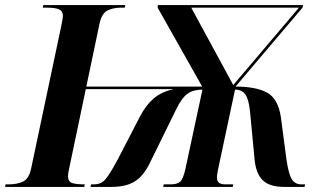

<svg xmlns="http://www.w3.org/2000/svg" viewBox="-43 -734 1275 754"><path d="M-23 0 -21 -10H-8Q23 -10 46.5 -20.5Q70 -31 79 -71L198 -634Q204 -663 204 -672Q204 -690 189.5 -697Q175 -704 138 -704H125L127 -714H449L447 -704H433Q402 -704 379.5 -693Q357 -682 348 -642L296 -394H751L576 -704L577 -714H1147L1145 -704L882 -394Q962 -394 1005.5 -370.5Q1049 -347 1060 -274L1082 -107Q1091 -47 1104 -28.5Q1117 -10 1140 -10H1155L1153 0H1073Q1017 0 990 -25Q963 -50 957 -105L939 -295Q934 -344 920.5 -363Q907 -382 880 -382L813 -67Q809 -47 809 -36Q809 -10 841 -10H873L871 0H598L600 -10H628Q652 -10 664 -20Q676 -30 685 -70L752 -382Q716 -382 693.5 -366Q671 -350 649 -305L545 -93Q520 -42 485.5 -21Q451 0 395 0H312L315 -10H327Q355 -10 372.5 -31.5Q390 -53 420 -109L507 -277Q530 -321 560 -347Q590 -373 639 -384H294L230 -79Q224 -52 224 -43Q224 -22 238.5 -16Q253 -10 290 -10L288 0ZM873 -400 1131 -704H708Z"/></svg>

Font: Noto Serif Display SemiCondensed
Style: Bold Italic
Weight: 700
Width: 4
Italic angle: -12°
Designer: Monotype Design Team
Foundry: Monotype Imaging Inc.
Version: Version 2.009